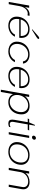

<svg xmlns="http://www.w3.org/2000/svg" viewBox="1803 -2575 962 4608"><g transform="rotate(90 2284.0 -271.0)"><path d="M113 -490H167L149 -383Q178 -439 225 -469.5Q272 -500 330 -500Q352 -500 363 -496L346 -448Q332 -456 305 -456Q240 -456 191 -401Q142 -346 126 -255L81 0H27Z M890 -300Q890 -278 887 -252H439Q434 -220 434 -193Q434 -115 477.5 -69.5Q521 -24 598 -24Q667 -24 726 -59Q785 -94 809 -149H861Q828 -76 756.5 -33Q685 10 596 10Q495 10 437 -44Q379 -98 379 -189Q379 -275 419.5 -346.5Q460 -418 530 -459Q600 -500 684 -500Q782 -500 836 -447.5Q890 -395 890 -300ZM844 -286Q846 -372 803.5 -419Q761 -466 677 -466Q595 -466 533 -417Q471 -368 447 -286ZM850 -710Q862 -720 874 -726Q886 -732 894 -732Q904 -732 909.5 -727Q915 -722 915 -714Q915 -693 871 -666L700 -560H678Z M980 -192Q980 -278 1019.5 -348.5Q1059 -419 1129 -459.5Q1199 -500 1286 -500Q1377 -500 1438 -457Q1499 -414 1506 -341H1454Q1446 -398 1400.5 -432Q1355 -466 1285 -466Q1216 -466 1158.5 -430Q1101 -394 1067.5 -332Q1034 -270 1034 -195Q1034 -117 1080.5 -70.5Q1127 -24 1207 -24Q1276 -24 1335 -58.5Q1394 -93 1420 -149H1472Q1440 -76 1371 -33Q1302 10 1213 10Q1144 10 1091 -15Q1038 -40 1009 -85.5Q980 -131 980 -192Z M2095 -300Q2095 -278 2092 -252H1644Q1639 -220 1639 -193Q1639 -115 1682.5 -69.5Q1726 -24 1803 -24Q1872 -24 1931 -59Q1990 -94 2014 -149H2066Q2033 -76 1961.5 -33Q1890 10 1801 10Q1700 10 1642 -44Q1584 -98 1584 -189Q1584 -275 1624.5 -346.5Q1665 -418 1735 -459Q1805 -500 1889 -500Q1987 -500 2041 -447.5Q2095 -395 2095 -300ZM2049 -286Q2051 -372 2008.5 -419Q1966 -466 1882 -466Q1800 -466 1738 -417Q1676 -368 1652 -286Z M2253 -490H2307L2289 -389Q2326 -441 2389 -470.5Q2452 -500 2523 -500Q2619 -500 2672 -449Q2725 -398 2725 -307Q2725 -216 2687.5 -144Q2650 -72 2583 -31Q2516 10 2432 10Q2360 10 2310 -19Q2260 -48 2239 -103L2187 190H2133ZM2671 -298Q2671 -375 2627 -420.5Q2583 -466 2508 -466Q2441 -466 2383.5 -429.5Q2326 -393 2292.5 -330.5Q2259 -268 2259 -194Q2259 -116 2304 -70Q2349 -24 2427 -24Q2493 -24 2549 -61Q2605 -98 2638 -161Q2671 -224 2671 -298Z M2851 -82Q2851 -111 2856 -137L2912 -456H2823L2841 -490H2918L2978 -628H2996L2972 -490H3111L3094 -456H2966L2907 -120Q2903 -92 2903 -84Q2903 -24 2960 -24Q2994 -24 3031 -43L3025 -7Q2985 10 2943 10Q2896 10 2873.5 -12Q2851 -34 2851 -82Z M3236 -596Q3236 -619 3253 -635.5Q3270 -652 3293 -652Q3311 -652 3322 -641.5Q3333 -631 3333 -614Q3333 -591 3316.5 -574.5Q3300 -558 3276 -558Q3258 -558 3247 -568.5Q3236 -579 3236 -596ZM3237 -490H3291L3205 0H3151Z M3390 -193Q3390 -278 3431 -348.5Q3472 -419 3543.5 -459.5Q3615 -500 3703 -500Q3773 -500 3825.5 -474.5Q3878 -449 3906.5 -403.5Q3935 -358 3935 -297Q3935 -212 3894 -141.5Q3853 -71 3782 -30.5Q3711 10 3623 10Q3553 10 3500.5 -15Q3448 -40 3419 -86Q3390 -132 3390 -193ZM3881 -298Q3881 -377 3834 -421.5Q3787 -466 3702 -466Q3628 -466 3569.5 -430.5Q3511 -395 3478 -332.5Q3445 -270 3445 -192Q3445 -113 3492 -68.5Q3539 -24 3624 -24Q3697 -24 3755.5 -59.5Q3814 -95 3847.5 -157.5Q3881 -220 3881 -298Z M4093 -490H4147L4132 -400Q4165 -447 4222.5 -473.5Q4280 -500 4345 -500Q4429 -500 4476 -460.5Q4523 -421 4523 -352Q4523 -334 4520 -314L4465 0H4411L4468 -324Q4471 -339 4471 -354Q4471 -406 4435.5 -436Q4400 -466 4333 -466Q4248 -466 4186.5 -414.5Q4125 -363 4110 -279L4061 0H4007Z"/></g></svg>

Font: Fahkwang ExtraLight
Style: Italic
Weight: 275
Italic angle: -10°
Designer: Suppakit Chalermlarp | Katatrad Co.,Ltd.
Foundry: Cadson Demak Co.,Ltd.
Version: Version 1.000; ttfautohint (v1.6)